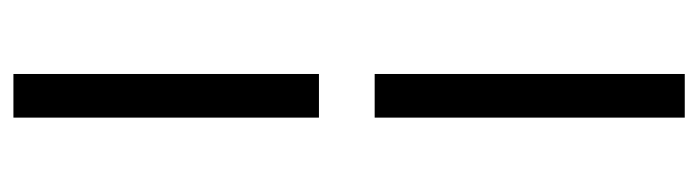

<svg xmlns="http://www.w3.org/2000/svg" viewBox="-397 -393 1040 286"><g transform="rotate(-90 123.0 -250.0)"><path d="M155.8 -750V-294.9H90.8V-750ZM155.8 250H90.8V-211.9H155.8Z"/></g></svg>

Font: Varta SemiBold
Style: Regular
Weight: 600
Designer: Joana Correia, Viktoriya Grabowska, Eben Sorkin
Foundry: Sorkin Type
Version: Version 1.003; ttfautohint (v1.3) -l 8 -r 24 -G 200 -x 12 -H